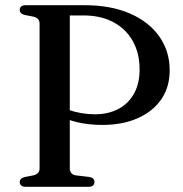

<svg xmlns="http://www.w3.org/2000/svg" viewBox="-20 -720 704 740"><path d="M634 -449Q634 -384.5 601.8 -337.5Q569.5 -290.5 511 -264.5Q452.5 -238.5 374.5 -238.5Q321.5 -238.5 276.5 -249.2Q231.5 -260 199 -280.5L205.5 -316.5Q223.5 -304.5 246.2 -296.2Q269 -288 294.5 -283.8Q320 -279.5 346 -279.5Q397 -279.5 435.8 -299.8Q474.5 -320 496.2 -358.8Q518 -397.5 518 -451.5Q518 -515 491.8 -561.8Q465.5 -608.5 417 -634.5Q368.5 -660.5 301.5 -660.5H249V-70.5Q249 -60 255 -52.8Q261 -45.5 273.5 -44L324 -38Q335 -36 339.5 -31.2Q344 -26.5 344 -18Q344 -10 338.5 -5Q333 0 320 0H80Q67.5 0 61.8 -5Q56 -10 56 -18Q56 -32.5 74.5 -37.5L108 -44Q120 -46.5 126.2 -53.2Q132.5 -60 132.5 -70.5V-629.5Q132.5 -640 126.2 -646.8Q120 -653.5 108 -656L74.5 -662.5Q56 -667.5 56 -682Q56 -690.5 61.8 -695.2Q67.5 -700 80 -700H304.5Q408 -700 481.8 -667.5Q555.5 -635 594.8 -578.2Q634 -521.5 634 -449Z"/></svg>

Font: Fraunces 16pt
Style: Regular
Weight: 400
Version: Version 1.000;[b76b70a41]